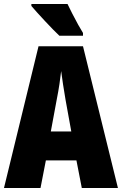

<svg xmlns="http://www.w3.org/2000/svg" viewBox="-20 -947 614 967"><path d="M392 0 365 -139H211L184 0H0L174 -714H398L574 0ZM310 -445Q303 -485 297.5 -522Q292 -559 288 -589Q285 -561 279.5 -524Q274 -487 266 -447L236 -285H339ZM320 -927Q329 -908 344 -878.5Q359 -849 374 -822Q389 -795 398 -781V-767H279Q267 -778 247.5 -798Q228 -818 206.5 -841Q185 -864 166.5 -884.5Q148 -905 138 -917V-927Z"/></svg>

Font: Noto Sans ExtraCondensed Black
Style: Regular
Weight: 900
Width: 2
Designer: Monotype Design Team
Foundry: Monotype Imaging Inc.
Version: Version 2.013; ttfautohint (v1.8.4.7-5d5b)